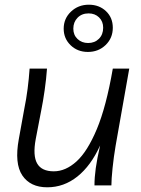

<svg xmlns="http://www.w3.org/2000/svg" viewBox="-20 -789 601 817"><path d="M181 8Q109 8 75 -42.5Q41 -93 60 -197L83 -324Q92 -368 97.5 -411Q103 -454 106 -497H180Q177 -454 170 -405Q163 -356 156 -322L132 -197Q119 -127 138 -93.5Q157 -60 209 -60Q259 -60 305.5 -102Q352 -144 392 -239.5Q432 -335 460 -497H530L472 -169Q464 -122 459 -74Q454 -26 454 0H382Q382 -34 387.5 -73.5Q393 -113 406 -170Q367 -84 309.5 -38Q252 8 181 8ZM354 -568Q310 -568 280.5 -596.5Q251 -625 251 -667Q251 -710 282 -739.5Q313 -769 358 -769Q402 -769 431 -741.5Q460 -714 460 -671Q460 -627 429.5 -597.5Q399 -568 354 -568ZM355 -606Q383 -606 401 -624Q419 -642 419 -671Q419 -698 401.5 -715Q384 -732 357 -732Q328 -732 310 -713.5Q292 -695 292 -667Q292 -640 310 -623Q328 -606 355 -606Z"/></svg>

Font: Livvic
Style: Italic
Weight: 400
Italic angle: -10°
Designer: Jacques Le Bailly, Baron von Fonthausen
Version: Version 1.001; ttfautohint (v1.8.2)